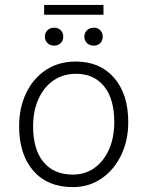

<svg xmlns="http://www.w3.org/2000/svg" viewBox="-20 -755 601 783"><path d="M289 -504Q388 -504 445.5 -437.5Q503 -371 503 -257Q503 -182 474 -122Q445 -62 394 -27Q343 8 277 8Q174 8 116 -58.5Q58 -125 58 -240Q58 -315 86.5 -375Q115 -435 167 -469.5Q219 -504 289 -504ZM277 -43Q327 -43 365 -70Q403 -97 424.5 -145.5Q446 -194 446 -257Q446 -352 404.5 -403Q363 -454 290 -454Q237 -454 197.5 -426.5Q158 -399 136.5 -350.5Q115 -302 115 -240Q115 -145 157.5 -94Q200 -43 277 -43ZM160 -695V-735H402V-695ZM201 -569Q184 -569 173.5 -579.5Q163 -590 163 -606Q163 -621 173.5 -631.5Q184 -642 201 -642Q218 -642 228 -631.5Q238 -621 238 -606Q238 -590 228 -579.5Q218 -569 201 -569ZM363 -569Q345 -569 334.5 -579.5Q324 -590 324 -606Q324 -621 334.5 -631.5Q345 -642 363 -642Q379 -642 389 -631.5Q399 -621 399 -606Q399 -590 389 -579.5Q379 -569 363 -569Z"/></svg>

Font: Livvic Light
Style: Regular
Weight: 300
Designer: Jacques Le Bailly, Baron von Fonthausen
Version: Version 1.001; ttfautohint (v1.8.2)